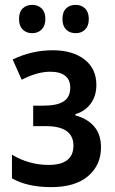

<svg xmlns="http://www.w3.org/2000/svg" viewBox="-20 -757 470 787"><path d="M375 -409Q375 -364 352 -332.5Q329 -301 289 -289V-284Q338 -271 366 -238.5Q394 -206 394 -153Q394 -80 341 -35Q288 10 190 10Q92 10 29 -26V-123Q99 -81 179 -81Q281 -81 281 -160Q281 -240 168 -240H116V-324H160Q214 -324 241 -341.5Q268 -359 268 -398Q268 -430 247 -446.5Q226 -463 186 -463Q132 -463 69 -430L32 -513Q109 -551 197 -551Q277 -551 326 -513.5Q375 -476 375 -409ZM112 -737Q136 -737 151 -722Q166 -707 166 -679Q166 -652 151 -636.5Q136 -621 112 -621Q88 -621 73 -636Q58 -651 58 -679Q58 -708 73 -722.5Q88 -737 112 -737ZM290 -737Q314 -737 329 -722Q344 -707 344 -679Q344 -651 329 -636Q314 -621 290 -621Q266 -621 251 -636Q236 -651 236 -679Q236 -708 251 -722.5Q266 -737 290 -737Z"/></svg>

Font: Noto Sans Display Medium Narrow
Style: Regular
Weight: 500
Width: 4
Designer: Monotype Design team
Foundry: Monotype Imaging Inc.
Version: Version 1.000